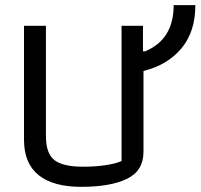

<svg xmlns="http://www.w3.org/2000/svg" viewBox="-20 -716 777 744"><path d="M73 -174V-616H158V-189Q158 -121 191 -95.5Q224 -70 302 -70Q350 -70 389.5 -76Q429 -82 451 -92V-616H534V-517H542Q653 -563 653 -696H737Q737 -593 683 -528.5Q629 -464 536 -441V-128Q536 -54 472 -23Q408 8 295 8Q186 8 129.5 -37.5Q73 -83 73 -174Z"/></svg>

Font: Athiti Medium
Style: Regular
Weight: 500
Designer: CadsonDemak Team
Foundry: CadsonDemak
Version: Version 1.032